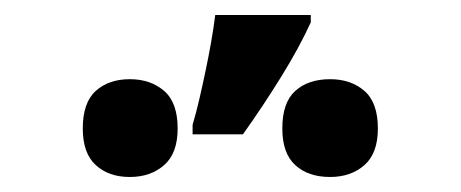

<svg xmlns="http://www.w3.org/2000/svg" viewBox="-20 -858 617 257"><path d="M90.8 -686Q90.8 -720.7 108.2 -736.3Q125.5 -752 153.8 -752Q181.6 -752 199.7 -736.3Q217.8 -720.7 217.8 -686Q217.8 -652.8 199.7 -637Q181.6 -621.1 153.8 -621.1Q125.5 -621.1 108.2 -637Q90.8 -652.8 90.8 -686ZM357.9 -686Q357.9 -720.7 375.2 -736.3Q392.6 -752 421.9 -752Q449.7 -752 467.8 -736.3Q485.8 -720.7 485.8 -686Q485.8 -652.8 467.8 -637Q449.7 -621.1 421.9 -621.1Q392.6 -621.1 375.2 -637Q357.9 -652.8 357.9 -686ZM237.8 -690.9Q242.2 -705.6 246.6 -724.4Q251 -743.2 255.1 -762.9Q259.3 -782.7 262.7 -802.2Q266.1 -821.8 268.1 -837.9H396V-828.1Q380.9 -794.9 356.9 -756.1Q333 -717.3 305.2 -678.2H237.8Z"/></svg>

Font: Droid Sans
Style: Bold
Weight: 700
Foundry: Ascender Corporation
Version: Version 1.00 build 112